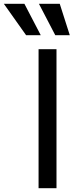

<svg xmlns="http://www.w3.org/2000/svg" viewBox="-116 -985 402 1005"><path d="M179.7 -727.3H85.9V0H179.7ZM-95.9 -965.2 20.6 -800.8H97.3L11.7 -965.2ZM87.7 -965.2 173.3 -800.8H249.3L196.7 -965.2Z"/></svg>

Font: Margiela Sans Text
Style: Regular
Weight: 400
Designer: Stefan Endress, Andreas Faust
Version: Version 1.100;FEAKit 1.0